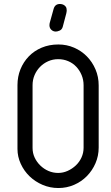

<svg xmlns="http://www.w3.org/2000/svg" viewBox="-20 -947 557 967"><path d="M68 -518Q68 -561 83 -598Q98 -635 125 -663Q152 -691 190 -707Q228 -723 274 -723Q316 -723 353 -707Q390 -691 417.5 -663Q445 -635 461 -597.5Q477 -560 477 -517V-204Q477 -162 461 -125Q445 -88 417.5 -60Q390 -32 353 -16Q316 0 274 0Q232 0 194.5 -16Q157 -32 129 -59Q101 -86 84.5 -122Q68 -158 68 -197ZM144 -202Q144 -176 154.5 -153.5Q165 -131 183 -113.5Q201 -96 224 -86Q247 -76 273 -76Q298 -76 321 -86.5Q344 -97 362 -114Q380 -131 390.5 -154Q401 -177 401 -203V-518Q401 -545 391 -569Q381 -593 364 -611Q347 -629 323.5 -639Q300 -649 273 -649Q246 -649 222.5 -638.5Q199 -628 181.5 -610Q164 -592 154 -568.5Q144 -545 144 -518ZM250 -902Q257 -927 282 -927Q282 -927 287.5 -926.5Q293 -926 299.5 -923Q306 -920 311 -913.5Q316 -907 316 -895Q316 -892 315.5 -888.5Q315 -885 314 -880L296 -812Q292 -798 280.5 -793Q269 -788 261 -788Q248 -788 238.5 -797Q229 -806 229 -820Q229 -826 230 -830Z"/></svg>

Font: VDS Compensated
Style: Light
Weight: 300
Designer: artmaker
Foundry: artmaker
Version: Version 1.000 2012 initial release